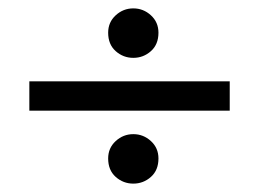

<svg xmlns="http://www.w3.org/2000/svg" viewBox="-20 -566 618 458"><path d="M298 -428Q274 -428 256 -444Q238 -460 238 -488Q238 -513 256 -529.5Q274 -546 298 -546Q322 -546 340 -529.5Q358 -513 358 -488Q358 -460 340 -444Q322 -428 298 -428ZM50 -302V-372H528V-302ZM298 -128Q274 -128 256 -144Q238 -160 238 -188Q238 -213 256 -229.5Q274 -246 298 -246Q322 -246 340 -229.5Q358 -213 358 -188Q358 -160 340 -144Q322 -128 298 -128Z"/></svg>

Font: Hedvig Letters Sans
Style: Regular
Weight: 400
Designer: Alexander Örn & Tor Weibull
Foundry: Kanon Foundry
Version: Version 1.000; ttfautohint (v1.8.4.7-5d5b)